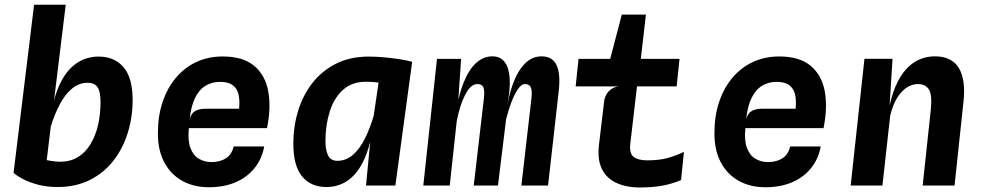

<svg xmlns="http://www.w3.org/2000/svg" viewBox="-20 -800 4240 828"><path d="M227.5 6.5Q184 6.5 147.2 -2.8Q110.5 -12 82.8 -26Q55 -40 38.5 -54.5L127 -779.5H263.5L231.5 -518.5L213 -367Q226.5 -419 248.5 -457.5Q276 -506 315.8 -531Q355.5 -556 406 -556Q473 -556 512.5 -510.5Q552 -465 552 -368.5Q552 -295.5 531.2 -228Q510.5 -160.5 469.8 -107.8Q429 -55 368.2 -24.2Q307.5 6.5 227.5 6.5ZM181.5 -109.5Q192.5 -107 204.5 -105.5Q224.5 -102.5 239.5 -102.5Q283 -102.5 315.5 -122.2Q348 -142 369.8 -177.5Q391.5 -213 402.5 -259.5Q413.5 -306 413.5 -359Q413.5 -405.5 400.5 -424.2Q387.5 -443 358 -443Q321 -443 290.8 -418.2Q260.5 -393.5 237 -348.5Q215.5 -307.5 199 -254.5Z M881 7.5Q815.5 7.5 765.8 -20.2Q716 -48 688.2 -100.5Q660.5 -153 661 -226.5Q661 -300.5 681.5 -361Q702 -421.5 739 -465.2Q776 -509 827.2 -532.8Q878.5 -556.5 940 -556.5Q1028 -556.5 1076 -516.2Q1124 -476 1136.8 -406.2Q1149.5 -336.5 1131.5 -247.5H794.5Q789 -194 801.2 -161.8Q813.5 -129.5 838 -115.2Q862.5 -101 892 -101Q929 -101 954.5 -117.5Q980 -134 987.5 -168.5H1119.5Q1109.5 -114.5 1077.5 -74.8Q1045.5 -35 995.5 -13.8Q945.5 7.5 881 7.5ZM798 -286Q805 -312 822.2 -321.5Q839.5 -331 864.5 -331H1011Q1015 -369.5 1008 -395.2Q1001 -421 981.8 -434Q962.5 -447 929.5 -447Q893 -447 865.2 -429.5Q837.5 -412 820.5 -376.2Q803.5 -340.5 798 -286Z M1558.5 0 1576.5 -189Q1563.5 -135.5 1542.5 -96Q1515.5 -45 1476.5 -19.2Q1437.5 6.5 1387 6.5Q1320.5 6.5 1282.8 -39.2Q1245 -85 1245 -180.5Q1245 -254 1265.5 -321.5Q1286 -389 1327 -441.8Q1368 -494.5 1428.8 -525.2Q1489.5 -556 1570 -556Q1601 -556 1636.8 -552.8Q1672.5 -549.5 1704.8 -544.5Q1737 -539.5 1757.5 -533.5L1685 0ZM1612.5 -444Q1599 -445.5 1587.5 -446.5Q1569 -447.5 1558.5 -447.5Q1497.5 -447.5 1458.8 -412.2Q1420 -377 1401.8 -318.5Q1383.5 -260 1383.5 -191Q1383.5 -153 1394.8 -129.8Q1406 -106.5 1435 -106.5Q1472 -106.5 1501.2 -131.5Q1530.5 -156.5 1553.5 -202Q1574.5 -244 1591.5 -300Z M1805.5 0 1864.5 -546H1968.5L1956.5 -369.5Q1966.5 -412 1980 -445Q2002 -500 2033.2 -528.5Q2064.5 -557 2103.5 -557Q2138 -557 2156.5 -532.5Q2175 -508 2178 -462.8Q2181 -417.5 2169 -354V-352Q2177.5 -397.5 2190.5 -434Q2211.5 -493 2243 -525Q2274.5 -557 2315.5 -557Q2362 -557 2380 -519.5Q2398 -482 2389.5 -407L2343.5 0H2228.5L2272 -377.5Q2275.5 -407 2269.5 -422.2Q2263.5 -437.5 2243 -437.5Q2228.5 -437.5 2213.5 -415.5Q2198.5 -393.5 2185.2 -359Q2172 -324.5 2162.5 -285.5L2127.5 0H2023L2067 -377.5Q2070.5 -407.5 2064.8 -422.5Q2059 -437.5 2038.5 -437.5Q2010 -437.5 1986.5 -392.2Q1963 -347 1949.5 -276.5L1919.5 0Z M2737.5 8.5Q2699.5 8.5 2665.5 -1Q2631.5 -10.5 2606 -31.8Q2580.5 -53 2568.8 -88.2Q2557 -123.5 2563 -175L2586 -368Q2588 -379.5 2595 -392.5Q2602 -405.5 2615.5 -415.2Q2629 -425 2648.5 -427.5H2462.5L2475 -546H2611.5L2661.5 -737H2765.5L2743.5 -546H2910.5L2898 -427.5H2727L2698 -178.5Q2693.5 -137.5 2713 -123Q2732.5 -108.5 2771 -108.5Q2823 -108.5 2859 -118.5Q2895 -128.5 2929.5 -145L2917 -23.5Q2885 -9 2841 -0.2Q2797 8.5 2737.5 8.5Z M3281 7.5Q3215.5 7.5 3165.8 -20.2Q3116 -48 3088.2 -100.5Q3060.5 -153 3061 -226.5Q3061 -300.5 3081.5 -361Q3102 -421.5 3139 -465.2Q3176 -509 3227.2 -532.8Q3278.5 -556.5 3340 -556.5Q3428 -556.5 3476 -516.2Q3524 -476 3536.8 -406.2Q3549.5 -336.5 3531.5 -247.5H3194.5Q3189 -194 3201.2 -161.8Q3213.5 -129.5 3238 -115.2Q3262.5 -101 3292 -101Q3329 -101 3354.5 -117.5Q3380 -134 3387.5 -168.5H3519.5Q3509.5 -114.5 3477.5 -74.8Q3445.5 -35 3395.5 -13.8Q3345.5 7.5 3281 7.5ZM3198 -286Q3205 -312 3222.2 -321.5Q3239.5 -331 3264.5 -331H3411Q3415 -369.5 3408 -395.2Q3401 -421 3381.8 -434Q3362.5 -447 3329.5 -447Q3293 -447 3265.2 -429.5Q3237.5 -412 3220.5 -376.2Q3203.5 -340.5 3198 -286Z M3648.5 0 3708 -546.5H3829L3816.5 -345Q3829.5 -404.5 3851 -447Q3879 -502 3919.8 -529.5Q3960.5 -557 4012 -557Q4084.5 -557 4115 -506.5Q4145.5 -456 4135 -361.5L4096.5 0H3959L3994 -326.5Q4000.5 -388.5 3986.5 -413Q3972.5 -437.5 3937.5 -437.5Q3915.5 -437.5 3892.8 -424Q3870 -410.5 3850.5 -380.5Q3831 -350.5 3819 -302L3785.5 0Z"/></svg>

Font: Spline Sans Mono SemiBold
Style: Italic
Weight: 600
Italic angle: -4°
Monospace: yes
Version: Version 1.004